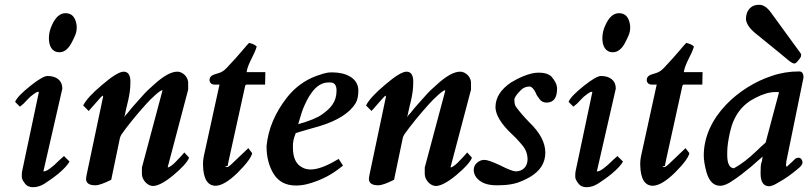

<svg xmlns="http://www.w3.org/2000/svg" viewBox="-20 -746 3372 801"><path d="M178 -429C165 -429 141 -415 107 -388C72 -360 50 -338 43 -321L63 -301C81 -315 76 -311 94 -330C102 -339 111 -347 120 -353C126 -357 133 -363 139 -363H142V-361L73 -35C72 -30 71 -25 71 -20V-7C71 -1 75 8 83 18C91 30 103 35 118 35C134 35 150 30 166 20C183 9 202 -4 223 -21C248 -42 263 -59 270 -72L247 -95L229 -79C197 -47 175 -31 163 -31H161L240 -376V-377C240 -410 216 -429 178 -429ZM228 -528C249 -528 267 -543 282 -574C293 -597 300 -608 300 -632C300 -636 300 -641 299 -644L297 -654C290 -679 276 -691 253 -691C231 -691 212 -675 197 -642C188 -623 184 -605 184 -586C184 -554 197 -528 228 -528Z M657 -369H658L572 -47V-20C572 3 594 30 619 30C640 29 668 14 703 -15C739 -45 761 -69 769 -88L749 -110L736 -95C715 -72 701 -58 692 -53C687 -50 684 -48 683 -48H680V-50L765 -372V-397C766 -408 762 -420 753 -431C742 -442 731 -447 720 -447C693 -447 660 -428 619 -390C604 -377 588 -362 576 -348C554 -323 532 -300 512 -274C508 -269 501 -264 501 -260C501 -260 500 -259 499 -258C508 -307 524 -347 524 -401C525 -432 515 -447 496 -447C479 -447 449 -429 406 -392C364 -357 338 -328 327 -306L350 -283L394 -333C401 -341 406 -346 409 -347C410 -346 410 -344 410 -342L348 -48C347 -41 339 -9 339 0C339 18 352 27 378 27C392 27 414 19 444 4L479 -164C480 -172 483 -178 486 -184C511 -220 551 -269 589 -311C607 -332 652 -374 657 -369Z M876 -393H896L895 -390L830 -93C828 -82 827 -73 827 -66V-58C828 0 846 29 880 29C905 28 935 10 971 -25C1008 -62 1029 -90 1032 -107L1016 -128L954 -69C941 -56 932 -49 928 -49C924 -49 921 -49 920 -50V-51L930 -54C931 -59 932 -68 935 -80L1002 -384C1003 -390 1005 -393 1008 -393H1086L1087 -445H1009V-447C1015 -483 1042 -518 1051 -552C1044 -559 1033 -564 1019 -567C1014 -562 1004 -551 990 -534C976 -517 955 -494 927 -464C916 -452 904 -444 892 -441C875 -435 855 -433 854 -413C854 -401 862 -393 876 -393Z M1367 -444H1362C1338 -444 1318 -435 1299 -429C1251 -411 1210 -381 1177 -339C1128 -276 1099 -209 1092 -137V-136C1092 -91 1102 -52 1122 -20C1142 12 1173 28 1215 28C1237 28 1258 24 1279 17C1325 3 1366 -19 1403 -49L1411 -55L1393 -83L1384 -78C1340 -52 1304 -39 1276 -39C1262 -39 1251 -42 1242 -47C1215 -60 1202 -88 1202 -131C1201 -150 1205 -170 1214 -191C1245 -201 1281 -210 1314 -220C1389 -243 1439 -275 1464 -316C1471 -328 1475 -346 1475 -368C1475 -421 1422 -444 1367 -444ZM1358 -402C1375 -402 1384 -391 1384 -368C1384 -320 1359 -294 1324 -269C1305 -255 1271 -241 1224 -228C1230 -246 1237 -274 1245 -294C1261 -332 1293 -402 1350 -402Z M1837 -369H1838L1752 -47V-20C1752 3 1774 30 1799 30C1820 29 1848 14 1883 -15C1919 -45 1941 -69 1949 -88L1929 -110L1916 -95C1895 -72 1881 -58 1872 -53C1867 -50 1864 -48 1863 -48H1860V-50L1945 -372V-397C1946 -408 1942 -420 1933 -431C1922 -442 1911 -447 1900 -447C1873 -447 1840 -428 1799 -390C1784 -377 1768 -362 1756 -348C1734 -323 1712 -300 1692 -274C1688 -269 1681 -264 1681 -260C1681 -260 1680 -259 1679 -258C1688 -307 1704 -347 1704 -401C1705 -432 1695 -447 1676 -447C1659 -447 1629 -429 1586 -392C1544 -357 1518 -328 1507 -306L1530 -283L1574 -333C1581 -341 1586 -346 1589 -347C1590 -346 1590 -344 1590 -342L1528 -48C1527 -41 1519 -9 1519 0C1519 18 1532 27 1558 27C1572 27 1594 19 1624 4L1659 -164C1660 -172 1663 -178 1666 -184C1691 -220 1731 -269 1769 -311C1787 -332 1832 -374 1837 -369Z M2131 -31C2120 -32 2098 -40 2067 -56C2035 -71 2013 -79 2001 -79C1989 -79 1979 -75 1969 -66C1952 -51 1953 -24 1967 -6C1984 16 2012 27 2051 27C2111 27 2142 20 2190 -7C2233 -32 2255 -66 2255 -109C2255 -152 2232 -194 2187 -237C2163 -262 2145 -283 2133 -300C2128 -306 2126 -316 2126 -330C2126 -339 2135 -352 2152 -369C2162 -380 2175 -385 2190 -385C2199 -384 2207 -375 2216 -357C2219 -347 2222 -346 2229 -335C2236 -324 2246 -318 2260 -318C2289 -318 2304 -337 2304 -376C2304 -392 2296 -409 2281 -426C2270 -437 2252 -443 2227 -443C2188 -443 2140 -419 2112 -402C2069 -373 2047 -339 2047 -298C2048 -266 2071 -228 2117 -185C2128 -175 2138 -165 2147 -154C2164 -135 2180 -118 2181 -82C2181 -52 2162 -31 2131 -31Z M2487 -429C2474 -429 2450 -415 2416 -388C2381 -360 2359 -338 2352 -321L2372 -301C2390 -315 2385 -311 2403 -330C2411 -339 2420 -347 2429 -353C2435 -357 2442 -363 2448 -363H2451V-361L2382 -35C2381 -30 2380 -25 2380 -20V-7C2380 -1 2384 8 2392 18C2400 30 2412 35 2427 35C2443 35 2459 30 2475 20C2492 9 2511 -4 2532 -21C2557 -42 2572 -59 2579 -72L2556 -95L2538 -79C2506 -47 2484 -31 2472 -31H2470L2549 -376V-377C2549 -410 2525 -429 2487 -429ZM2537 -528C2558 -528 2576 -543 2591 -574C2602 -597 2609 -608 2609 -632C2609 -636 2609 -641 2608 -644L2606 -654C2599 -679 2585 -691 2562 -691C2540 -691 2521 -675 2506 -642C2497 -623 2493 -605 2493 -586C2493 -554 2506 -528 2537 -528Z M2700 -393H2720L2719 -390L2654 -93C2652 -82 2651 -73 2651 -66V-58C2652 0 2670 29 2704 29C2729 28 2759 10 2795 -25C2832 -62 2853 -90 2856 -107L2840 -128L2778 -69C2765 -56 2756 -49 2752 -49C2748 -49 2745 -49 2744 -50V-51L2754 -54C2755 -59 2756 -68 2759 -80L2826 -384C2827 -390 2829 -393 2832 -393H2910L2911 -445H2833V-447C2839 -483 2866 -518 2875 -552C2868 -559 2857 -564 2843 -567C2838 -562 2828 -551 2814 -534C2800 -517 2779 -494 2751 -464C2740 -452 2728 -444 2716 -441C2699 -435 2679 -433 2678 -413C2678 -401 2686 -393 2700 -393Z M3312 -88C3304 -88 3298 -85 3294 -80L3286 -72C3282 -69 3274 -61 3262 -50C3259 -55 3258 -60 3260 -64C3260 -68 3261 -70 3260 -70L3332 -422V-423C3332 -440 3326 -448 3314 -448C3275 -448 3236 -442 3199 -429C3067 -386 2916 -260 2916 -97C2916 -78 2920 -55 2927 -29C2938 10 2957 29 2984 29C2999 29 3017 22 3039 6C3061 -8 3086 -28 3114 -51C3134 -68 3147 -81 3162 -93C3161 -91 3161 -88 3160 -83C3160 -76 3159 -75 3156 -66C3154 -60 3153 -46 3153 -23C3153 13 3165 31 3189 31C3193 31 3198 30 3202 28C3208 27 3223 18 3250 2C3276 -15 3298 -32 3317 -49C3324 -56 3328 -62 3328 -68C3328 -78 3321 -88 3312 -88ZM3230 -361 3174 -151C3159 -138 3147 -127 3137 -117C3103 -84 3071 -60 3042 -44C3016 -46 3013 -79 3014 -112C3014 -134 3018 -162 3026 -197C3041 -264 3077 -311 3132 -338C3163 -354 3191 -362 3214 -362C3223 -362 3228 -362 3230 -361ZM3322 -515C3323 -518 3321 -523 3317 -528L3196 -694C3181 -715 3164 -726 3148 -726C3113 -727 3092 -702 3092 -667C3093 -649 3105 -630 3128 -610C3213 -541 3260 -503 3270 -494C3281 -485 3289 -481 3294 -481C3301 -481 3309 -492 3312 -496C3315 -501 3322 -506 3322 -515Z"/></svg>

Font: fbb
Style: Bold Italic
Weight: 700
Italic angle: -12°
Designer: David J. Perry, Michael Sharpe
Version: Version 0.991